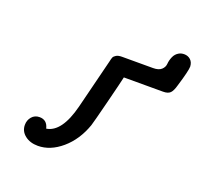

<svg xmlns="http://www.w3.org/2000/svg" viewBox="-100 -649 796 764"><g transform="rotate(20 297.5 -267.0)"><path d="M56.2 -57.1Q56.2 -77.1 68.6 -91.6Q81.1 -106 101.1 -106Q133.3 -106 141.1 -71.8Q204.1 -81.5 233.9 -199.2L286.1 -408.2Q289.1 -422.4 291.5 -427.7Q293.9 -433.1 302.5 -438.5Q311 -443.8 327.1 -443.8H458Q481.9 -443.8 493.4 -454.3Q504.9 -464.8 505.9 -479Q506.8 -493.2 513.4 -509Q520 -524.9 535.2 -533.2Q544.9 -538.1 556.2 -538.1Q572.3 -538.1 583.3 -528.1Q594.2 -518.1 595.2 -500Q595.2 -481.9 574.2 -413.1Q567.4 -388.2 558.1 -378.7Q548.8 -369.1 527.8 -369.1H361.8Q356.9 -346.2 333.5 -253.7Q310.1 -161.1 305.2 -146Q281.2 -78.1 233.2 -37.1Q185.1 3.9 132.8 3.9Q99.6 3.9 77.9 -13.2Q56.2 -30.3 56.2 -57.1Z"/></g></svg>

Font: CMU Typewriter Text
Style: BoldItalic
Weight: 700
Italic angle: -14.04°
Version: Version 0.7.0